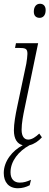

<svg xmlns="http://www.w3.org/2000/svg" viewBox="-23 -766 263 1022"><path d="M188 -671C204 -671 220 -682 220 -712C220 -735 207 -746 190 -746C170 -746 157 -730 157 -704C157 -681 170 -671 188 -671ZM72 236C95 236 116 230 135 220L142 191C119 201 104 206 82 206C53 206 33 188 33 151C33 91 77 38 134 7C159 1 182 -15 200 -35L186 -55C167 -37 147 -23 127 -23C107 -23 92 -39 92 -75C92 -110 100 -152 109 -194L180 -536H62L57 -511H75C114 -511 123 -507 123 -479C123 -468 120 -445 117 -427L69 -200C59 -153 51 -108 51 -72C51 -26 69 0 98 7C42 36 -3 93 -3 155C-3 203 23 236 72 236Z"/></svg>

Font: Noto Serif Condensed ExtraLight
Style: Italic
Weight: 200
Width: 3
Italic angle: -12°
Designer: Monotype Design Team
Foundry: Monotype Imaging Inc.
Version: Version 2.013